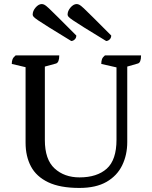

<svg xmlns="http://www.w3.org/2000/svg" viewBox="-20 -914 751 946"><path d="M371 12Q276 12 217.5 -16Q159 -44 132.5 -94Q106 -144 106 -211V-583L38 -599Q38 -613 42 -622.5Q46 -632 57 -641H272Q272 -606 256 -601L201 -586V-224Q201 -128 249 -84Q297 -40 372 -40Q458 -40 506 -83Q554 -126 554 -226V-582L479 -599Q479 -613 482.5 -622.5Q486 -632 497 -641H675Q675 -605 659 -601L607 -586V-214Q607 -151 582 -99.5Q557 -48 505 -18Q453 12 371 12ZM503 -712Q512 -712 520 -719.5Q528 -727 528 -739Q472 -795 440.5 -826.5Q409 -858 393.5 -872.5Q378 -887 371 -890.5Q364 -894 358 -894Q342 -894 327.5 -877Q313 -860 313 -842Q313 -837 317.5 -831.5Q322 -826 339.5 -814Q357 -802 395.5 -778Q434 -754 503 -712ZM331 -712Q340 -712 348 -719.5Q356 -727 356 -739Q300 -795 268.5 -826.5Q237 -858 221.5 -872.5Q206 -887 199 -890.5Q192 -894 186 -894Q170 -894 155.5 -877Q141 -860 141 -842Q141 -837 145.5 -831.5Q150 -826 167.5 -814Q185 -802 223.5 -778Q262 -754 331 -712Z"/></svg>

Font: Petrona Medium
Style: Regular
Weight: 500
Designer: Ringo R. Seeber
Foundry: Ringo R. Seeber
Version: Version 2.001; ttfautohint (v1.8.3)